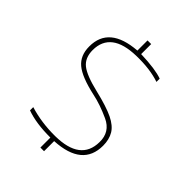

<svg xmlns="http://www.w3.org/2000/svg" viewBox="-238 -858 1057 1057"><g transform="rotate(45 290.5 -329.0)"><path d="M483.5 -163.6Q482.1 -16.1 286.8 -14.2Q182 -13.3 89.2 -41.8V-16.5Q163.6 10.6 274.4 10.1V87.8H302.8V9.2Q511.5 -1.8 511.5 -163.6Q511.5 -211.4 491.5 -245.2Q471.5 -279 421.9 -303.1Q372.2 -327.2 274.4 -350.6Q175.1 -374.1 136.7 -404.6Q98.3 -435.2 98.3 -495.9Q99.3 -637.9 290 -642.5Q395.2 -645.2 470.6 -619.5V-644.8Q417.3 -664.5 302.8 -668.2V-746.3H274.4V-667.3Q70.3 -652.1 70.8 -495.9Q70.8 -426 116.3 -387.9Q161.8 -349.7 274.4 -324.9Q338.7 -311.6 412 -277.8Q485.3 -244 483.5 -163.6Z"/></g></svg>

Font: Arad-FD-VF Thin
Style: Regular
Weight: 100
Designer: Mohammad Darvishi
Version: Version 1.010;September 21, 2024;FontCreator 15.0.0.2992 64-